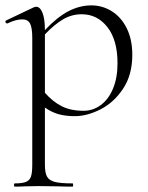

<svg xmlns="http://www.w3.org/2000/svg" viewBox="-22 -419 552 714"><path d="M470 -215Q470 -141 436 -89.5Q402 -38 352 -12.5Q302 13 256 13Q223 13 197 6Q171 -1 145 -19V194Q145 224 153 238Q161 252 182 257.5Q203 263 248 263Q250 263 250 269Q250 275 248 275Q214 275 195 274L123 273L69 274Q56 275 33 275Q30 275 30 269Q30 263 33 263Q61 263 74.5 257.5Q88 252 93 238Q98 224 98 194V-278Q98 -315 90 -331Q82 -347 61 -347Q37 -347 6 -332H4Q0 -332 -1.5 -336.5Q-3 -341 1 -343L104 -392L112 -394Q127 -394 136 -371.5Q145 -349 145 -307Q190 -355 232 -377Q274 -399 318 -399Q359 -399 394 -377Q429 -355 449.5 -313.5Q470 -272 470 -215ZM415 -184Q415 -270 377.5 -318Q340 -366 282 -366Q244 -366 211.5 -346.5Q179 -327 145 -291V-74Q174 -41 207.5 -24Q241 -7 289 -7Q324 -7 353 -28.5Q382 -50 398.5 -90Q415 -130 415 -184Z"/></svg>

Font: Cormorant Garamond Light
Style: Regular
Weight: 300
Designer: Christian Thalmann (Catharsis Fonts)
Version: Version 3.000